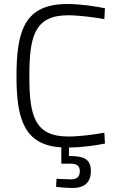

<svg xmlns="http://www.w3.org/2000/svg" viewBox="-20 -725 584 955"><path d="M432 126C432 65 396 51 323 51V9C386 8 455 -1 502 -11L499 -65C450 -56 378 -46 320 -46C152 -46 126 -149 126 -345C126 -543 151 -649 319 -649C375 -649 455 -638 499 -630L502 -684C457 -693 384 -705 314 -705C103 -705 62 -573 62 -345C62 -130 102 -3 285 8V89H332C360 89 377 99 377 126C377 157 360 167 332 167C302 167 261 164 261 164L259 204C259 204 299 210 343 210C396 210 432 185 432 126Z"/></svg>

Font: RazerF5 Light
Style: Regular
Weight: 300
Foundry: Razer Inc.
Version: Version 2